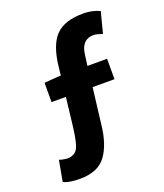

<svg xmlns="http://www.w3.org/2000/svg" viewBox="-140 -757 807 946"><g transform="rotate(-20 264.0 -284.0)"><path d="M419.9 -546.9Q356 -546.9 347.2 -469.2L339.8 -414.1H442.9V-307.1H328.1L305.2 -118.2Q294.4 -17.1 252.4 39.6Q210.4 96.2 116.2 96.2Q54.7 96.2 29.8 81.1L49.8 -27.8Q64 -21.5 94.2 -19Q130.9 -21 146 -48.3Q161.1 -75.7 170.9 -161.1L188 -307.1H112.8V-408.2L187 -414.1H200.2L205.1 -457Q216.8 -567.9 262.9 -616Q309.1 -664.1 408.2 -664.1Q454.1 -664.1 494.1 -646L465.8 -536.1Q433.6 -546.9 419.9 -546.9Z"/></g></svg>

Font: SourceSansPro-Bold
Style: Bold
Weight: 700
Designer: Paul D. Hunt
Foundry: Adobe Systems Incorporated
Version: Version 1.050;PS Version 1.000;hotconv 1.0.70;makeotf.lib2.5